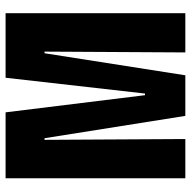

<svg xmlns="http://www.w3.org/2000/svg" viewBox="-18 -682 700 705"><g transform="rotate(-90 332.5 -330.0)"><path d="M30 0V-660H272L335 -148H341L399 -660H636V0H492L495 -517H489L408 0H259L177 -517H171L174 0Z"/></g></svg>

Font: Bricolage Grotesque 72pt Condensed ExtraBold
Style: Regular
Weight: 800
Width: 3
Designer: Mathieu Triay
Foundry: Atelier Triay
Version: Version 1.001;gftools[0.9.33.dev8+g029e19f]